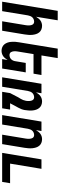

<svg xmlns="http://www.w3.org/2000/svg" viewBox="858 -1634 783 2540"><g transform="rotate(90 1250.0 -363.5)"><path d="M2 0 123 -735H248L201 -448Q211 -464 223 -479.5Q235 -495 250.5 -506Q266 -517 284.5 -522.5Q303 -528 321 -528Q347 -528 370 -518.5Q393 -509 408 -490.5Q423 -472 430.5 -448.5Q438 -425 440.5 -399.5Q443 -374 441 -348Q439 -322 435 -297L386 0H261L313 -314Q315 -325 315.5 -337Q316 -349 315.5 -360.5Q315 -372 312.5 -383Q310 -394 304 -403.5Q298 -413 288 -418Q278 -423 266 -423Q251 -423 235.5 -417Q220 -411 209 -399Q198 -387 192 -372Q186 -357 183 -341L127 0Z M652 8Q626 8 603.5 -1.5Q581 -11 566 -29.5Q551 -48 543 -71.5Q535 -95 533 -120.5Q531 -146 532.5 -172Q534 -198 539 -223L623 -735H748L713 -520H972L954 -415H695L661 -206Q659 -195 658 -183Q657 -171 657.5 -159.5Q658 -148 661 -137Q664 -126 669.5 -116.5Q675 -107 685.5 -102Q696 -97 708 -97Q723 -97 738.5 -103Q754 -109 765 -121Q776 -133 782 -148Q788 -163 790 -179L812 -312H937L886 0H761L773 -72Q763 -56 751 -40.5Q739 -25 723 -14Q707 -3 688.5 2.5Q670 8 652 8Z M1002 0 1088 -520H1213L1201 -448Q1211 -464 1223 -479.5Q1235 -495 1250.5 -506Q1266 -517 1284.5 -522.5Q1303 -528 1321 -528Q1347 -528 1370 -518.5Q1393 -509 1408 -490.5Q1423 -472 1431 -448.5Q1439 -425 1441 -399.5Q1443 -374 1441 -348Q1439 -322 1435 -297Q1431 -275 1423 -254Q1415 -233 1403.5 -212.5Q1392 -192 1381 -172Q1370 -152 1360 -132L1346 -105H1429L1412 0H1194L1211 -105L1250 -180Q1257 -196 1266.5 -212Q1276 -228 1286 -244Q1296 -260 1302.5 -277Q1309 -294 1312 -311L1313 -313Q1315 -325 1315.5 -337Q1316 -349 1315.5 -360.5Q1315 -372 1312.5 -383Q1310 -394 1304 -403.5Q1298 -413 1288 -418Q1278 -423 1266 -423Q1251 -423 1235.5 -417Q1220 -411 1209 -399Q1198 -387 1192 -372Q1186 -357 1183 -341L1127 0Z M1502 0 1588 -520H1713L1701 -448Q1711 -464 1723 -479.5Q1735 -495 1750.5 -506Q1766 -517 1784.5 -522.5Q1803 -528 1821 -528Q1847 -528 1870 -518.5Q1893 -509 1908 -490.5Q1923 -472 1930.5 -448.5Q1938 -425 1940.5 -399.5Q1943 -374 1941 -348Q1939 -322 1935 -297L1886 0H1761L1813 -314Q1815 -325 1815.5 -337Q1816 -349 1815.5 -360.5Q1815 -372 1812.5 -383Q1810 -394 1804 -403.5Q1798 -413 1788 -418Q1778 -423 1766 -423Q1751 -423 1735.5 -417Q1720 -411 1709 -399Q1698 -387 1692 -372Q1686 -357 1683 -341L1627 0Z M2002 0 2088 -520H2213L2144 -105H2403L2386 0Z"/></g></svg>

Font: Iosevka Extrabold
Style: Italic
Weight: 800
Italic angle: -9°
Monospace: yes
Designer: Belleve Invis
Foundry: Belleve Invis
Version: Version 32.5.0; ttfautohint (v1.8.4)